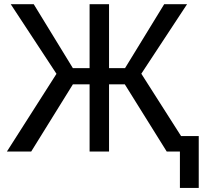

<svg xmlns="http://www.w3.org/2000/svg" viewBox="-20 -731 994 926"><path d="M13.2 0ZM582 -324.2H505.9V0H412.1V-324.2H331.5L130.4 0H13.2L252.4 -375L31.7 -710.9H142.6L331.5 -402.3H412.1V-710.9H505.9V-402.3H583L772 -710.9H882.3L661.6 -375.5L900.9 0H784.2ZM938.5 175.3H847.7V-74.7H938.5Z"/></svg>

Font: Roboto-o
Style: o-Regular
Weight: 400
Designer: Google
Version: Version 2.134; 2016; ttfautohint (v1.6)